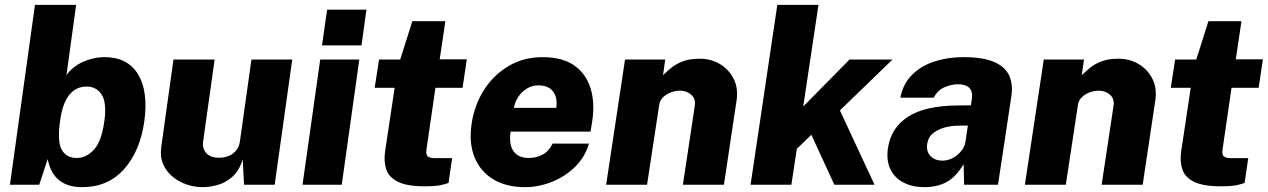

<svg xmlns="http://www.w3.org/2000/svg" viewBox="-20 -763 5238 793"><path d="M319.5 10Q285 10 260 1Q235 -8 218.2 -23.8Q201.5 -39.5 191.5 -60.8Q181.5 -82 177 -106L142 0H21L124.5 -743H294.5L254.5 -452.5Q267.5 -471 285 -484.8Q302.5 -498.5 323.2 -507.8Q344 -517 366.2 -522Q388.5 -527 411.5 -527Q506.5 -527 549.8 -456.8Q593 -386.5 576 -261.5Q558.5 -138.5 492.2 -64.2Q426 10 319.5 10ZM297 -110.5Q336.5 -110.5 368 -144.8Q399.5 -179 411 -262.5Q421.5 -339 400 -372.2Q378.5 -405.5 337.5 -405.5Q294.5 -405.5 266.2 -371.2Q238 -337 228 -262.5Q216 -178.5 235 -144.5Q254 -110.5 297 -110.5Z M816.5 10Q783.5 10 751 -1Q718.5 -12 692.8 -33.2Q667 -54.5 653.8 -85.2Q640.5 -116 646 -156L696.5 -517H866.5L819 -179Q815 -150 831.8 -130.8Q848.5 -111.5 885 -111.5Q920.5 -111.5 943.8 -130.2Q967 -149 971 -180L1018.5 -517H1187L1114.5 0H988L982.5 -104.5Q967 -56 937.8 -31.2Q908.5 -6.5 876 1.8Q843.5 10 816.5 10Z M1229.5 0 1302.5 -517H1464L1391.5 0ZM1310 -575.5 1331 -723H1493.5L1473 -575.5Z M1735 6.5Q1661 6.5 1623.5 -12.2Q1586 -31 1575.2 -63.8Q1564.5 -96.5 1570.5 -138L1610 -400.5H1527.5L1545.5 -517H1633L1683 -675.5H1819.5L1796 -518H1908L1890.5 -400.5H1778.5L1741.5 -146.5Q1738 -123.5 1747.2 -116.8Q1756.5 -110 1774 -110H1847.5L1832.5 -7.5Q1821.5 -3 1799.2 1.8Q1777 6.5 1735 6.5Z M2148.5 10Q2071 10 2017.2 -22.5Q1963.5 -55 1939.8 -114Q1916 -173 1928 -252.5Q1939 -328 1978.2 -390.2Q2017.5 -452.5 2079.8 -489.8Q2142 -527 2221.5 -527Q2302.5 -527 2351.5 -492.8Q2400.5 -458.5 2419 -398.8Q2437.5 -339 2426 -262L2419 -219.5H2089Q2083.5 -184 2090.8 -159.8Q2098 -135.5 2116.8 -123Q2135.5 -110.5 2163 -110.5Q2194 -110.5 2220 -123.8Q2246 -137 2262.5 -170H2412.5Q2396 -113.5 2354.5 -73.2Q2313 -33 2258.5 -11.5Q2204 10 2148.5 10ZM2102.5 -317.5H2277.5Q2281.5 -343 2275 -364.2Q2268.5 -385.5 2250.8 -398Q2233 -410.5 2203.5 -410.5Q2178 -410.5 2156.2 -397.2Q2134.5 -384 2120.5 -362.8Q2106.5 -341.5 2102.5 -317.5Z M2483.5 0 2561.5 -517H2727.5L2718.5 -452.5Q2736.5 -470.5 2756.2 -485.8Q2776 -501 2803.2 -510.8Q2830.5 -520.5 2870.5 -520.5Q2916 -520.5 2953.2 -498.5Q2990.5 -476.5 3010.2 -437.2Q3030 -398 3022 -347L2970 0H2800.5L2849.5 -325Q2854.5 -355 2835 -371.8Q2815.5 -388.5 2788.5 -388.5Q2770 -388.5 2751 -381.5Q2732 -374.5 2718.5 -361.2Q2705 -348 2702.5 -329L2652.5 0Z M3080 0 3190.5 -743H3360.5L3297.5 -323L3488.5 -517H3666L3449 -307L3592 0H3426L3331 -206.5L3271 -148L3248.5 0Z M3797.5 10Q3749 10 3712.2 -8.8Q3675.5 -27.5 3657.8 -63.5Q3640 -99.5 3647.5 -151.5Q3660 -236 3731.2 -281.5Q3802.5 -327 3939 -327.5L3990 -328L3994 -354.5Q3998.5 -385.5 3982.8 -400.5Q3967 -415.5 3934 -415Q3908.5 -414.5 3880.5 -402.5Q3852.5 -390.5 3836.5 -359.5H3698.5Q3710 -417 3747 -454Q3784 -491 3839 -509Q3894 -527 3958.5 -527Q4041.5 -527 4087.2 -506.5Q4133 -486 4148.8 -449.5Q4164.5 -413 4157 -365L4102 0H3962L3960 -85Q3927 -30.5 3888.2 -10.2Q3849.5 10 3797.5 10ZM3872 -99.5Q3888.5 -99.5 3904.2 -105.5Q3920 -111.5 3933.2 -122.2Q3946.5 -133 3955.2 -146Q3964 -159 3967 -174L3977.5 -244.5L3937 -244Q3912 -244 3884 -237Q3856 -230 3835 -213.8Q3814 -197.5 3809.5 -169Q3805 -136.5 3823.5 -118Q3842 -99.5 3872 -99.5Z M4213 0 4291 -517H4457L4448 -452.5Q4466 -470.5 4485.8 -485.8Q4505.5 -501 4532.8 -510.8Q4560 -520.5 4600 -520.5Q4645.5 -520.5 4682.8 -498.5Q4720 -476.5 4739.8 -437.2Q4759.5 -398 4751.5 -347L4699.5 0H4530L4579 -325Q4584 -355 4564.5 -371.8Q4545 -388.5 4518 -388.5Q4499.5 -388.5 4480.5 -381.5Q4461.5 -374.5 4448 -361.2Q4434.5 -348 4432 -329L4382 0Z M5023 6.5Q4949 6.5 4911.5 -12.2Q4874 -31 4863.2 -63.8Q4852.5 -96.5 4858.5 -138L4898 -400.5H4815.5L4833.5 -517H4921L4971 -675.5H5107.5L5084 -518H5196L5178.5 -400.5H5066.5L5029.5 -146.5Q5026 -123.5 5035.2 -116.8Q5044.5 -110 5062 -110H5135.5L5120.5 -7.5Q5109.5 -3 5087.2 1.8Q5065 6.5 5023 6.5Z"/></svg>

Font: Public Sans Thin ExtraBold
Style: Italic
Weight: 800
Italic angle: -8°
Version: Version 2.001